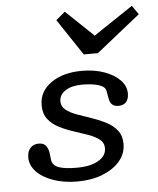

<svg xmlns="http://www.w3.org/2000/svg" viewBox="-50 -709 630 764"><g transform="rotate(-5 265.0 -327.5)"><path d="M228.2 11.3Q175 11.3 132.7 -3.6Q90.3 -18.5 66.1 -44Q41.9 -69.4 41.9 -100.8Q41.9 -125 54.4 -138.7Q66.9 -152.4 88.7 -152.4Q108.9 -152.4 118.1 -138.7Q127.4 -125 129 -104Q129.8 -97.6 130.6 -89.9Q131.5 -82.3 132.3 -78.2Q137.1 -59.7 160.9 -51.6Q184.7 -43.5 230.6 -43.5Q285.5 -43.5 317.3 -62.1Q349.2 -80.6 349.2 -111.3Q349.2 -133.1 332.3 -146.4Q315.3 -159.7 288.3 -169.4Q261.3 -179 231 -188.7Q200.8 -198.4 173.8 -212.1Q146.8 -225.8 129.8 -247.6Q112.9 -269.4 112.9 -303.2Q112.9 -358.1 160.5 -391.9Q208.1 -425.8 284.7 -425.8Q333.9 -425.8 373.4 -411.7Q412.9 -397.6 435.9 -373.8Q458.9 -350 458.9 -320.2Q458.9 -298.4 448.4 -286.3Q437.9 -274.2 416.9 -274.2Q402.4 -274.2 393.5 -281.5Q384.7 -288.7 381.5 -303.2Q379 -314.5 378.2 -321.8Q377.4 -329 375 -338.7Q371.8 -354.8 346.4 -362.9Q321 -371 280.6 -371Q238.7 -371 213.7 -354.8Q188.7 -338.7 188.7 -312.1Q188.7 -291.1 205.6 -277.8Q222.6 -264.5 249.6 -254.8Q276.6 -245.2 306.5 -235.1Q336.3 -225 363.3 -211.3Q390.3 -197.6 407.3 -176.2Q424.2 -154.8 424.2 -121.8Q424.2 -83.1 398.8 -53.2Q373.4 -23.4 329.4 -6Q285.5 11.3 228.2 11.3ZM504.8 -666.1 529.8 -630.6 354 -490.3H297.6L200.8 -635.5L237.1 -666.1L368.5 -541.1L309.7 -535.5Z"/></g></svg>

Font: Playfair 5pt SemiExpanded Light
Style: Italic
Weight: 300
Width: 6
Italic angle: -15.6°
Designer: Claus Eggers Sørensen
Foundry: Claus Eggers Sørensen
Version: Version 2.203